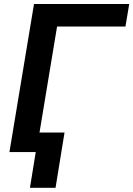

<svg xmlns="http://www.w3.org/2000/svg" viewBox="-20 -747 655 943"><path d="M614.7 -727.3H147L26.3 0H155.5L127.1 175.4H252.8L296.9 -95.9H174L260.3 -616.8H596.2Z"/></svg>

Font: Margiela Sans Semi Bold
Style: Italic
Weight: 600
Italic angle: -9.39999°
Designer: Stefan Endress, Andreas Faust
Version: Version 1.100;FEAKit 1.0